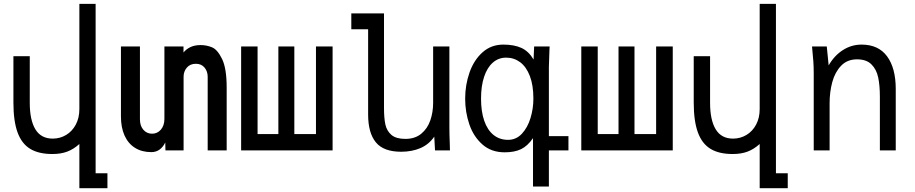

<svg xmlns="http://www.w3.org/2000/svg" viewBox="-20 -796 4840 1016"><path d="M257 19Q184.5 19 139.5 -8.5Q94.5 -36 72.8 -95.8Q51 -155.5 51 -253.5V-498.5H137.5V-252Q137.5 -161 167.2 -111.8Q197 -62.5 259 -62.5Q297.5 -62.5 329.8 -81.8Q362 -101 381 -136.5Q400 -172 400 -219V-775.5H486V121H548.5V200H400V-34Q369.5 -6.5 336 6.2Q302.5 19 257 19Z M620 -179.5V-550H720.5V-165Q720.5 -130 738.8 -109.2Q757 -88.5 784.5 -88.5Q813 -88.5 831.5 -110.2Q850 -132 850 -167V-550H951V-518Q965 -536 987.8 -546.8Q1010.5 -557.5 1041.5 -557.5Q1073.5 -557.5 1102.2 -545.5Q1131 -533.5 1155.2 -483.8Q1179.5 -434 1179.5 -332.5V0H1079V-390Q1079 -418 1062.5 -438.2Q1046 -458.5 1016.5 -458.5Q986 -458.5 968.8 -438.2Q951.5 -418 951.5 -390V0H855.5L854.5 -42Q842.5 -17.5 824 -4.2Q805.5 9 781 9Q730.5 9 694.2 -13.8Q658 -36.5 639 -79Q620 -121.5 620 -179.5Z M1740 0H1256V-550H1343V-86.5H1453V-550H1537.5V-86.5H1652V-550H1740Z M1928 -190V-641H1839V-725H2012V-224Q2012 -171.5 2019.2 -137.5Q2026.5 -103.5 2051.2 -82.2Q2076 -61 2125 -61Q2176 -61 2209 -88.2Q2242 -115.5 2257 -158.8Q2272 -202 2272 -252V-550H2358V-119Q2358 -86 2360 -38Q2360 -27 2361 0H2282L2278 -73Q2249.5 -31.5 2204.5 -12.2Q2159.5 7 2103 7Q2009.5 7 1968.8 -43Q1928 -93 1928 -190Z M2650.5 10Q2579.5 10 2532.5 -31.8Q2485.5 -73.5 2463.5 -138.2Q2441.5 -203 2441.5 -274Q2441.5 -346.5 2464.5 -412.2Q2487.5 -478 2533.2 -519Q2579 -560 2643.5 -560Q2700.5 -560 2739 -542.5Q2777.5 -525 2803.5 -481L2806.5 -550H2888.5L2887.5 -532Q2884.5 -463 2884.5 -442V-75.5H2988V0H2884.5V191H2800.5V-65Q2772 -23.5 2737.5 -6.8Q2703 10 2650.5 10ZM2802.5 -274Q2802.5 -345 2783.8 -393.8Q2765 -442.5 2732.5 -466.8Q2700 -491 2658.5 -491Q2618 -491 2588 -464.8Q2558 -438.5 2541.8 -389.8Q2525.5 -341 2525.5 -274Q2525.5 -206.5 2542.2 -157.5Q2559 -108.5 2591.2 -82.2Q2623.5 -56 2668.5 -56Q2711.5 -56 2741.8 -88.5Q2772 -121 2787.2 -171.2Q2802.5 -221.5 2802.5 -274Z M3540 0H3056V-550H3143V-86.5H3253V-550H3337.5V-86.5H3452V-550H3540Z M3857 19Q3784.5 19 3739.5 -8.5Q3694.5 -36 3672.8 -95.8Q3651 -155.5 3651 -253.5V-498.5H3737.5V-252Q3737.5 -161 3767.2 -111.8Q3797 -62.5 3859 -62.5Q3897.5 -62.5 3929.8 -81.8Q3962 -101 3981 -136.5Q4000 -172 4000 -219V-775.5H4086V121H4148.5V200H4000V-34Q3969.5 -6.5 3936 6.2Q3902.5 19 3857 19Z M4277 -550H4355L4365 -450Q4394.5 -501.5 4440 -530.8Q4485.5 -560 4539 -560Q4628.5 -560 4674.2 -497.8Q4720 -435.5 4720 -325V0H4636V-285Q4636 -344 4627 -386.5Q4618 -429 4591.2 -455.5Q4564.5 -482 4515 -482Q4463.5 -482 4431 -448.2Q4398.5 -414.5 4384.2 -361.8Q4370 -309 4370 -250V0H4286V-407Q4286 -441.5 4284 -470.5Q4282 -499.5 4277 -550Z"/></svg>

Font: JuliaMono
Style: Regular
Weight: 400
Monospace: yes
Designer: cormullion
Foundry: corm
Version: Version 0.055; ttfautohint (v1.8.4)